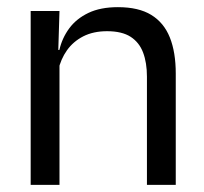

<svg xmlns="http://www.w3.org/2000/svg" viewBox="-20 -519 573 539"><path d="M392.5 0V-303.7Q392.5 -343 381.7 -371.5Q371 -399.9 346.7 -415.7Q322.3 -431.4 280.6 -431.4Q242.1 -431.4 213.8 -417Q185.5 -402.5 168 -377.8Q150.5 -353 143.5 -321.5L129 -378.9H146.7Q154.3 -412.1 174.3 -439.3Q194.3 -466.5 228.1 -482.7Q261.9 -498.9 311 -498.9Q369.2 -498.9 404.7 -477.1Q440.3 -455.2 456.8 -413.8Q473.4 -372.3 473.4 -312.6V0ZM66.1 0V-488.2H147L143.4 -371.1L147 -366.3V0Z"/></svg>

Font: Anek Odia Medium
Style: Regular
Weight: 500
Designer: Yesha Goshar & Mahesh Sahu (Odia), Yesha Goshar (Latin)
Foundry: Ek Type
Version: Version 1.003